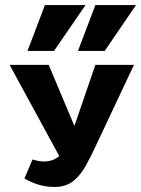

<svg xmlns="http://www.w3.org/2000/svg" viewBox="-20 -730 559 761"><path d="M196 11Q160 11 129.5 1Q99 -9 77 -23L109 -98Q122 -94 133 -92Q144 -90 155 -90Q196 -90 221.5 -118.5Q247 -147 265 -202L358 -473H511L364 -161Q342 -113 320.5 -74Q299 -35 270 -12Q241 11 196 11ZM232 -80 18 -473H173L297 -178ZM89 -528 158 -710H319L194 -528ZM289 -528 358 -710H519L395 -528Z"/></svg>

Font: Ysabeau SC ExtraBold
Style: Regular
Weight: 800
Designer: Christian Thalmann (Catharsis Fonts)
Version: Version 2.001;gftools[0.9.30]; featfreeze: smcp